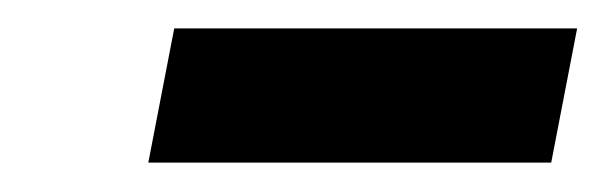

<svg xmlns="http://www.w3.org/2000/svg" viewBox="-20 -301 423 134"><path d="M101.6 -281.2H382.8L364.7 -187.5H83.5Z"/></svg>

Font: Lambda
Style: Italic
Weight: 400
Italic angle: -11°
Designer: GGBotNet
Version: 0.22